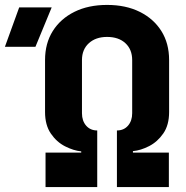

<svg xmlns="http://www.w3.org/2000/svg" viewBox="-135 -760 755 780"><path d="M50 0V-140H195V-145Q164 -148 129.5 -165.5Q95 -183 71.5 -217.5Q48 -252 48 -305V-516Q48 -584 79.5 -634Q111 -684 167.5 -712Q224 -740 300 -740Q376 -740 432.5 -712Q489 -684 520.5 -634Q552 -584 552 -516V-305Q552 -252 528.5 -218Q505 -184 471 -166.5Q437 -149 405 -146V-140H551V0H340V-230Q368 -230 385 -249.5Q402 -269 402 -300V-516Q402 -559 374.5 -584.5Q347 -610 300 -610Q254 -610 226 -584.5Q198 -559 198 -516V-300Q198 -269 215 -249.5Q232 -230 260 -230V0ZM-115 -570 -57 -730H75L9 -570Z"/></svg>

Font: NKDuy Mono ExtraBold
Style: Regular
Weight: 800
Monospace: yes
Designer: NKDuy
Foundry: NKDuy
Version: Version 2.251; ttfautohint (v1.8.4.7-5d5b)